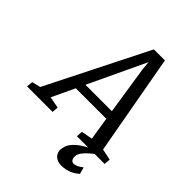

<svg xmlns="http://www.w3.org/2000/svg" viewBox="-318 -885 1232 1232"><g transform="rotate(45 298.0 -269.0)"><path d="M349.1 -743.2H449.2L572.8 -58.1L648.9 -42.5L645.5 0H554.2Q537.6 13.2 523.4 26.1Q509.3 39.1 498.8 51.3Q488.3 63.5 482.2 75.2Q476.1 86.9 476.1 98.6Q475.1 110.4 477.5 118.4Q480 126.5 483.9 131.1Q487.8 135.7 492.7 137.9Q497.6 140.1 502 140.1Q515.6 140.1 530.5 133.5Q545.4 127 565.9 110.8L578.6 157.2Q568.8 166 556.4 174.6Q543.9 183.1 528.6 189.7Q513.2 196.3 494.9 200.4Q476.6 204.6 455.1 204.6Q435.1 204.6 420.7 198.5Q406.2 192.4 397 182.9Q387.7 173.3 383.3 161.1Q378.9 148.9 379.4 137.2Q380.4 121.6 385.3 105Q390.1 88.4 399.4 76.7Q411.1 61 423.1 49.8Q435.1 38.6 447.3 29.8Q459.5 21 471.7 13.9Q483.9 6.8 496.1 0H394L396.5 -42.5L472.7 -56.6L448.2 -212.4H171.4L98.1 -57.1L176.3 -42.5L173.3 0H-58.6L-54.2 -42.5L3.9 -56.6ZM439 -272 388.2 -602.1 382.8 -661.1 199.2 -272Z"/></g></svg>

Font: Merriweather
Style: Italic
Weight: 400
Italic angle: -7°
Designer: Eben Sorkin ( eben@eyebytes.com )
Foundry: Eben Sorkin ( eben@eyebytes.com )
Version: Version 1.005; ttfautohint (v0.97) -l 13 -r 13 -G 200 -x 24 